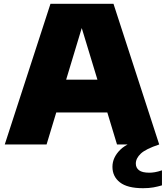

<svg xmlns="http://www.w3.org/2000/svg" viewBox="-20 -760 872 1010"><path d="M5 0 245.5 -740H577L817.5 0H595.5L544.5 -168.5H276L225 0ZM328 -341H492.5L410 -612.5ZM732.5 230Q650 230 610.8 199.2Q571.5 168.5 571.5 117.5Q571.5 68.5 612.5 27.8Q653.5 -13 761.5 -40L817.5 0Q746.5 23.5 720.5 48.2Q694.5 73 694.5 100.5Q694.5 122.5 711.2 135.5Q728 148.5 766 148.5Q778.5 148.5 795 145.8Q811.5 143 832 136V215Q810.5 221.5 786.8 225.8Q763 230 732.5 230Z"/></svg>

Font: Encode Sans Semi Expanded Black
Style: Regular
Weight: 900
Width: 6
Designer: Multiple Designers
Foundry: Impallari Type
Version: Version 3.000; ttfautohint (v1.8.3) -l 8 -r 50 -G 200 -x 14 